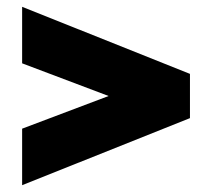

<svg xmlns="http://www.w3.org/2000/svg" viewBox="-20 -617 620 564"><path d="M45 -431V-597L538 -400V-270L45 -73V-239L299 -335Z"/></svg>

Font: Outfit Black
Style: Regular
Weight: 900
Designer: Rodrigo Fuenzalida
Foundry: fragTYPE
Version: Version 1.100; ttfautohint (v1.8.4.7-5d5b)